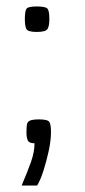

<svg xmlns="http://www.w3.org/2000/svg" viewBox="-20 -447 263 595"><path d="M47 128Q65 86 76 55Q87 24 87 -3Q70 -3 66 -12Q62 -21 62 -37Q62 -53 63.5 -61.5Q65 -70 73.5 -73.5Q82 -77 101 -77Q128 -77 133 -69Q138 -61 138 -38Q138 -12 131 20.5Q124 53 114.5 82.5Q105 112 95 128ZM94 -348Q66 -348 61.5 -357.5Q57 -367 57 -388Q57 -411 61.5 -419Q66 -427 94 -427Q123 -427 128 -419Q133 -411 133 -388Q133 -367 127.5 -357.5Q122 -348 94 -348Z"/></svg>

Font: Smooch Sans
Style: Bold
Weight: 700
Designer: Robert E. Leuschke
Foundry: Robert E. Leuschke
Version: Version 1.010